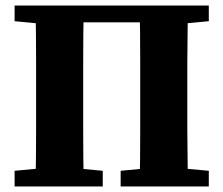

<svg xmlns="http://www.w3.org/2000/svg" viewBox="-20 -677 811 697"><path d="M108 0Q110 -51 110.5 -101.5Q111 -152 111 -204Q111 -256 111 -307V-350Q111 -401 111 -452.5Q111 -504 110.5 -555.5Q110 -607 108 -657H284Q283 -608 282.5 -556.5Q282 -505 282 -454Q282 -403 282 -350V-308Q282 -256 282 -204.5Q282 -153 282.5 -102.5Q283 -52 284 0ZM487 0Q488 -51 488.5 -101.5Q489 -152 489 -204Q489 -256 489 -308V-350Q489 -401 489 -452.5Q489 -504 488.5 -555.5Q488 -607 487 -657H662Q662 -608 661 -556.5Q660 -505 660 -454Q660 -403 660 -350V-307Q660 -256 660 -204.5Q660 -153 661 -102.5Q662 -52 662 0ZM33 0V-57L172 -70H213L353 -57V0ZM418 0V-57L556 -70H596L738 -57V0ZM33 -600V-657H186V-587H171ZM584 -587V-657H738V-600L600 -587ZM199 -596V-657H572V-596Z"/></svg>

Font: Source Serif 4 18pt
Style: Bold
Weight: 700
Designer: Frank Grießhammer
Foundry: Adobe Systems Incorporated
Version: Version 4.004;hotconv 1.0.116;makeotfexe 2.5.65601